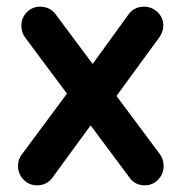

<svg xmlns="http://www.w3.org/2000/svg" viewBox="-20 -545 544 575"><path d="M414 10Q384 10 368 -13L55 -433Q44 -448 44 -468Q44 -492 60.5 -508.5Q77 -525 100 -525Q129 -525 146 -503L459 -83Q470 -68 470 -48Q470 -24 453.5 -7Q437 10 414 10ZM221 -303 365 -502Q382 -525 411 -525Q435 -525 452 -508.5Q469 -492 469 -468Q469 -458 465.5 -449Q462 -440 457 -433L294 -210ZM91 10Q67 10 50.5 -7Q34 -24 34 -48Q34 -58 37 -67Q40 -76 45 -82L209 -303L281 -210L137 -13Q120 10 91 10Z"/></svg>

Font: National Park SemiBold
Style: Regular
Weight: 600
Designer: Andrea Herstowski, Ben Hoepner
Version: Version 1.009